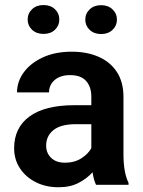

<svg xmlns="http://www.w3.org/2000/svg" viewBox="-20 -747 577 776"><path d="M368.2 0Q358.9 -19 354 -50.8Q332 -25.9 298.1 -8.1Q264.2 9.8 216.3 9.8Q165 9.8 124.5 -10.7Q84 -31.2 60.5 -66.9Q37.1 -102.5 37.1 -147.9Q37.1 -231 99.4 -276.4Q161.6 -321.8 280.3 -321.8H349.1V-356Q349.1 -396 328.1 -419.7Q307.1 -443.4 263.2 -443.4Q224.1 -443.4 201.2 -423.8Q178.2 -404.3 178.2 -373.5H48.8Q48.8 -417.5 76.2 -454.8Q103.5 -492.2 153.3 -515.1Q203.1 -538.1 270.5 -538.1Q330.6 -538.1 377.7 -517.8Q424.8 -497.6 451.9 -456.8Q479 -416 479 -355V-124.5Q479 -48.8 499.5 -8.3V0ZM242.7 -89.4Q281.7 -89.4 309.6 -107.7Q337.4 -126 349.1 -148.4V-245.1H286.6Q225.6 -245.1 196 -221.2Q166.5 -197.3 166.5 -158.2Q166.5 -128.4 186.8 -108.9Q207 -89.4 242.7 -89.4ZM91.8 -668Q91.8 -692.9 109.6 -709.7Q127.4 -726.6 155.8 -726.6Q184.6 -726.6 202.1 -709.7Q219.7 -692.9 219.7 -668Q219.7 -643.6 202.1 -626.7Q184.6 -609.9 155.8 -609.9Q127.4 -609.9 109.6 -626.7Q91.8 -643.6 91.8 -668ZM324.7 -667.5Q324.7 -692.4 342.5 -709.2Q360.4 -726.1 388.7 -726.1Q417 -726.1 434.8 -709.2Q452.6 -692.4 452.6 -667.5Q452.6 -643.1 434.8 -626.2Q417 -609.4 388.7 -609.4Q360.4 -609.4 342.5 -626.2Q324.7 -643.1 324.7 -667.5Z"/></svg>

Font: Vazirmatn UI SemiBold
Style: Regular
Weight: 600
Designer: Saber Rastikerdar
Foundry: Saber Rastikerdar
Version: Version 33.003